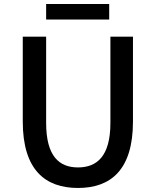

<svg xmlns="http://www.w3.org/2000/svg" viewBox="-20 -919 773 953"><path d="M367 14C530 14 640 -76 640 -316V-737H528V-309C528 -142 460 -88 367 -88C275 -88 209 -142 209 -309V-737H93V-316C93 -76 204 14 367 14ZM209 -822H522V-899H209Z"/></svg>

Font: Noto Sans CJK SC Medium
Style: Regular
Weight: 500
Designer: Ryoko NISHIZUKA 西塚涼子 (kana, bopomofo & ideographs); Paul D. Hunt (Latin, Greek & Cyrillic); Sandoll Communications 산돌커뮤니
Foundry: Adobe
Version: Version 2.004;hotconv 1.0.118;makeotfexe 2.5.65603